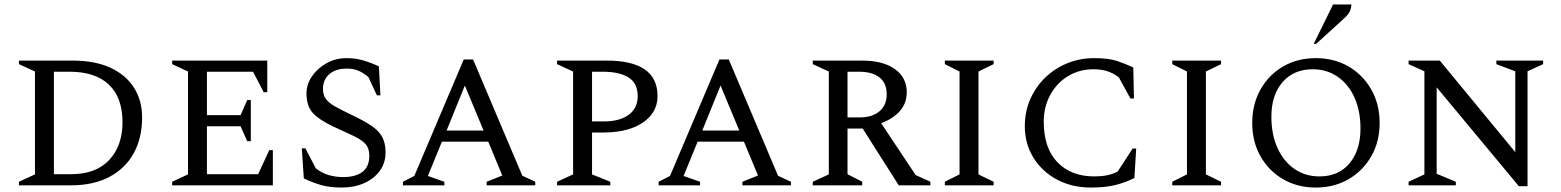

<svg xmlns="http://www.w3.org/2000/svg" viewBox="-20 -832 7008 862"><path d="M65 0V-16L137 -49V-511L65 -544V-560H306Q406 -560 475.5 -528Q545 -496 581.5 -438.5Q618 -381 618 -305Q618 -212 580 -143.5Q542 -75 470.5 -37.5Q399 0 300 0ZM293 -510H222V-50H299Q411 -50 470.5 -114Q530 -178 530 -283Q530 -394 469 -452Q408 -510 293 -510Z M753 0V-16L824 -49V-511L753 -544V-560H1180V-418H1164L1116 -510H909V-315H1060L1090 -383H1106V-198H1090L1060 -265H909V-50H1139L1189 -158H1205V0Z M1514 10Q1461 10 1422.5 -1Q1384 -12 1344 -31L1335 -166H1351L1398 -76Q1427 -54 1457.5 -45.5Q1488 -37 1520 -37Q1577 -37 1607.5 -60.5Q1638 -84 1638 -132Q1638 -168 1619 -187.5Q1600 -207 1563.5 -223.5Q1527 -240 1474 -265Q1411 -295 1383.5 -326Q1356 -357 1356 -412Q1356 -454 1381 -490Q1406 -526 1446.5 -548.5Q1487 -571 1536 -571Q1577 -571 1612 -560.5Q1647 -550 1681 -534L1688 -404H1672L1634 -486Q1610 -506 1588 -515Q1566 -524 1537 -524Q1487 -524 1458.5 -499Q1430 -474 1430 -433Q1430 -406 1443 -388Q1456 -370 1483.5 -354.5Q1511 -339 1555 -318Q1612 -291 1646 -268.5Q1680 -246 1695.5 -218Q1711 -190 1711 -147Q1711 -101 1685.5 -65.5Q1660 -30 1615.5 -10Q1571 10 1514 10Z M1789 0V-16L1840 -42L2062 -565H2104L2325 -43L2383 -16V0H2165V-16L2235 -44L2172 -196H1964L1901 -42L1975 -16V0ZM1985 -246H2151L2067 -448Z M2481 0V-16L2553 -49V-511L2481 -544V-560H2703Q2932 -560 2932 -401Q2932 -350 2901 -313Q2870 -276 2815.5 -256.5Q2761 -237 2690 -237H2638V-49L2720 -16V0ZM2638 -510V-287H2693Q2762 -287 2802.5 -316.5Q2843 -346 2843 -400Q2843 -459 2801.5 -484.5Q2760 -510 2687 -510Z M2937 0V-16L2988 -42L3210 -565H3252L3473 -43L3531 -16V0H3313V-16L3383 -44L3320 -196H3112L3049 -42L3123 -16V0ZM3133 -246H3299L3215 -448Z M3629 0V-16L3701 -49V-511L3629 -544V-560H3851Q3944 -560 3997.5 -522Q4051 -484 4051 -418Q4051 -369 4020.5 -334Q3990 -299 3936 -279L4091 -46L4157 -16V0H4015L3853 -255H3785V-50L3851 -16V0ZM3837 -510H3785V-305H3842Q3896 -305 3928.5 -332.5Q3961 -360 3961 -408Q3961 -459 3928.5 -484.5Q3896 -510 3837 -510Z M4222 0V-16L4288 -49V-511L4222 -544V-560H4441V-544L4373 -511V-49L4441 -16V0Z M4878 10Q4792 10 4725 -26Q4658 -62 4619.5 -124.5Q4581 -187 4581 -266Q4581 -332 4606 -388Q4631 -444 4674 -485Q4717 -526 4773 -548.5Q4829 -571 4892 -571Q4957 -571 4994.5 -558.5Q5032 -546 5068 -529L5071 -390H5055L5003 -485Q4976 -505 4949 -513Q4922 -521 4890 -521Q4825 -521 4774.5 -490Q4724 -459 4695 -405.5Q4666 -352 4666 -286Q4666 -167 4727.5 -103.5Q4789 -40 4892 -40Q4925 -40 4950 -45Q4975 -50 4998 -62L5065 -165H5081L5073 -33Q5036 -14 4990.5 -2Q4945 10 4878 10Z M5243 0V-16L5309 -49V-511L5243 -544V-560H5462V-544L5394 -511V-49L5462 -16V0Z M5887 10Q5805 10 5740.5 -27.5Q5676 -65 5639 -130.5Q5602 -196 5602 -280Q5602 -364 5639 -430Q5676 -496 5740.5 -533.5Q5805 -571 5887 -571Q5970 -571 6034.5 -533.5Q6099 -496 6136.5 -430Q6174 -364 6174 -280Q6174 -196 6136.5 -130.5Q6099 -65 6034.5 -27.5Q5970 10 5887 10ZM5904 -40Q5990 -40 6039 -99Q6088 -158 6088 -255Q6088 -334 6061 -394Q6034 -454 5985.5 -487.5Q5937 -521 5874 -521Q5788 -521 5738 -463Q5688 -405 5688 -308Q5688 -228 5715.5 -167.5Q5743 -107 5791.5 -73.5Q5840 -40 5904 -40ZM5878 -635 5965 -812H6047Q6047 -797 6040.5 -782Q6034 -767 6014 -749L5889 -635Z M6304 0V-16L6375 -49V-512L6304 -544V-560H6444L6783 -149V-512L6698 -544V-560H6908V-544L6838 -512V4H6799L6430 -440V-52L6516 -16V0Z"/></svg>

Font: Spectral SC
Style: Regular
Weight: 400
Designer: Jean-Baptiste Levee
Foundry: Production Type
Version: Version 2.001